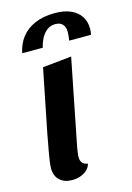

<svg xmlns="http://www.w3.org/2000/svg" viewBox="-116 -793 601 873"><g transform="rotate(-15 184.5 -357.0)"><path d="M113 20Q77 20 55 0Q33 -20 33 -57Q33 -70 36 -90.5Q39 -111 43 -133.5Q47 -156 51 -176.5Q55 -197 57 -210L117 -510L253 -524L172 -115Q171 -107 169 -94.5Q167 -82 167 -73Q167 -57 175 -46.5Q183 -36 201 -34Q196 -16 182.5 -4Q169 8 151 14Q133 20 113 20ZM42 -596Q50 -637 73.5 -668Q97 -699 137 -716.5Q177 -734 231 -734Q277 -734 307.5 -720Q338 -706 353.5 -681.5Q369 -657 369 -624Q369 -611 366 -596H263Q265 -608 266 -618Q267 -628 267 -637Q267 -659 255.5 -672Q244 -685 221 -685Q197 -685 180 -671Q163 -657 153 -636.5Q143 -616 139 -596Z"/></g></svg>

Font: Sansita Swashed Light Medium
Style: Regular
Weight: 500
Version: Version 1.003